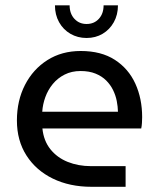

<svg xmlns="http://www.w3.org/2000/svg" viewBox="-20 -718 610 738"><path d="M331.6 0Q247.8 0 183.1 -31.5Q118.4 -63 81.7 -120.4Q45 -177.8 45 -255Q45 -331.2 76 -391.6Q107 -452 162.2 -487Q217.4 -522 290.2 -522Q369 -522 421.5 -488Q474 -454 500.2 -396.5Q526.4 -339 526.4 -267.8Q526.4 -257.4 525.6 -245.1Q524.8 -232.8 522.8 -224.2H143Q147.8 -176.8 173.7 -144.4Q199.6 -112 240.3 -95.7Q281 -79.4 329.6 -79.4H462.8V0ZM142.4 -288.6H433.4Q433 -308 428.8 -329.7Q424.6 -351.4 414.6 -371.8Q404.6 -392.2 388.2 -408.6Q371.8 -425 347.4 -435Q323 -445 289.6 -445Q255.4 -445 228.5 -431.4Q201.6 -417.8 183 -395.2Q164.4 -372.6 154.3 -344.8Q144.2 -317 142.4 -288.6ZM312.8 -572Q278.4 -572 250.7 -588.1Q223 -604.2 207.1 -632.7Q191.2 -661.2 191.2 -697.6H247.6Q247.6 -665.6 266 -645.7Q284.4 -625.8 312.8 -625.8Q341.8 -625.8 360 -645.7Q378.2 -665.6 378.2 -697.6H433.4Q433.4 -661.2 417.5 -632.7Q401.6 -604.2 374.4 -588.1Q347.2 -572 312.8 -572Z"/></svg>

Font: MuseoModerno Thin
Style: Regular
Weight: 100
Designer: Pablo Cosgaya, Héctor Gatti, Marcela Romero, and the Authors of The MuseoModerno Project.
Foundry: Omnibus-Type Team
Version: Version 1.003